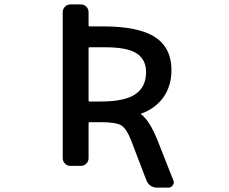

<svg xmlns="http://www.w3.org/2000/svg" viewBox="-20 -774 1040 871"><path d="M381.8 -658.2Q381.8 -654.3 385.7 -654.3H446.3Q609.4 -654.3 683.6 -605.5Q757.8 -556.6 757.8 -456.1Q757.8 -381.8 718.8 -329.1Q681.6 -280.3 621.1 -258.8Q620.1 -258.8 619.6 -257.3Q619.1 -255.9 621.1 -254.9Q658.2 -226.6 693.4 -140.6L766.6 44.9Q768.6 49.8 768.6 53.7Q768.6 60.5 763.7 66.4Q756.8 77.1 745.1 77.1H692.4Q675.8 77.1 663.1 68.4Q650.4 59.6 644.5 44.9L574.2 -138.7Q553.7 -190.4 530.3 -205.1Q506.8 -219.7 436.5 -219.7H385.7Q381.8 -219.7 381.8 -214.8V-56.6Q381.8 -42 371.6 -31.7Q361.3 -21.5 346.7 -21.5H299.8Q285.2 -21.5 274.9 -31.7Q264.6 -42 264.6 -56.6V-718.8Q264.6 -733.4 274.9 -743.7Q285.2 -753.9 299.8 -753.9H346.7Q361.3 -753.9 371.6 -743.7Q381.8 -733.4 381.8 -718.8ZM385.7 -559.6Q381.8 -559.6 381.8 -554.7V-318.4Q381.8 -313.5 385.7 -313.5H436.5Q545.9 -313.5 594.2 -346.7Q642.6 -379.9 642.6 -446.3Q642.6 -503.9 600.1 -531.7Q557.6 -559.6 457 -559.6Z"/></svg>

Font: Gen Jyuu Gothic L Monospace Medium
Style: Regular
Weight: 500
Designer: [Source Han Sans]
Ryoko NISHIZUKA  (kana & ideographs); Paul D. Hunt (Latin, Greek & Cyrillic); Wenlong ZHANG  (bopomofo
Version: Version 1.002.20150607